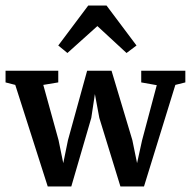

<svg xmlns="http://www.w3.org/2000/svg" viewBox="-26 -666 688 692"><path d="M146 6 29 -360 -6 -369V-411H184V-369L130 -360L185 -161L202 -78L219 -161L288 -411H376L451 -161L468 -78L486 -160L539 -359L483 -369V-411H642V-369L606 -360L493 6H408L332 -241L316 -327L303 -241L231 6ZM217 -475 184 -502 292 -646H358L466 -502L430 -475L325 -572Z"/></svg>

Font: Aikya SemiBold
Style: Regular
Weight: 600
Designer: Neelakash Kshetrimayum (Latin subset based on Merriweather by Eben Sorkin)
Foundry: Brand New Type
Version: Version 1.00 b005